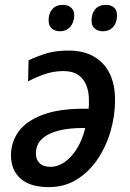

<svg xmlns="http://www.w3.org/2000/svg" viewBox="-20 -756 531 786"><path d="M180 10Q103 10 64 -25Q25 -60 25 -120Q25 -175 56.5 -218Q88 -261 154.5 -286Q221 -311 323 -311H343Q344 -320 344 -328.5Q344 -337 344 -345Q344 -401 318 -433Q292 -465 240 -465Q203 -465 169.5 -454.5Q136 -444 95 -423L97 -509Q135 -527 172 -538Q209 -549 261 -549Q321 -549 363.5 -525Q406 -501 428.5 -456Q451 -411 451 -347Q451 -282 432.5 -218.5Q414 -155 379 -103.5Q344 -52 294 -21Q244 10 180 10ZM187 -73Q216 -73 244 -92Q272 -111 294.5 -147Q317 -183 329 -232H317Q262 -232 219 -221Q176 -210 151.5 -187Q127 -164 127 -127Q127 -103 142 -88Q157 -73 187 -73ZM401 -628Q381 -628 367.5 -639.5Q354 -651 355 -673Q355 -701 370 -718.5Q385 -736 414 -736Q435 -736 447 -725Q459 -714 459 -693Q459 -663 443 -645.5Q427 -628 401 -628ZM226 -628Q205 -628 192 -639.5Q179 -651 179 -673Q179 -701 194 -718.5Q209 -736 237 -736Q252 -736 262 -731Q272 -726 278 -716.5Q284 -707 284 -693Q283 -663 267 -645.5Q251 -628 226 -628Z"/></svg>

Font: Noto Sans Display Medium
Style: Italic
Weight: 500
Italic angle: -12°
Designer: Monotype Design Team
Foundry: Monotype Imaging Inc.
Version: Version 2.003